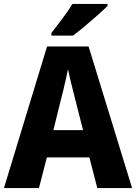

<svg xmlns="http://www.w3.org/2000/svg" viewBox="-20 -951 688 971"><path d="M472 0 432 -155H217L177 0H0L218 -716H428L648 0ZM360 -450Q355 -471 348 -498Q341 -525 334.5 -552.5Q328 -580 324 -601Q320 -581 313.5 -552.5Q307 -524 300.5 -496.5Q294 -469 289 -451L250 -293H400ZM524 -921Q506 -903 474.5 -875Q443 -847 409 -818.5Q375 -790 349 -771H240V-784Q265 -817 295.5 -857Q326 -897 346 -931H524Z"/></svg>

Font: Noto Sans Malayalam SemiCondensed ExtraBold
Style: Regular
Weight: 800
Width: 4
Designer: Jelle Bosma - Monotype Design Team
Foundry: Monotype Imaging Inc.
Version: Version 2.104; ttfautohint (v1.8.4.7-5d5b)